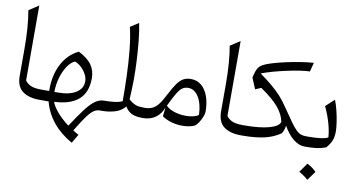

<svg xmlns="http://www.w3.org/2000/svg" viewBox="-93 -993 2877 1536"><g transform="rotate(10 1345.5 -225.0)"><path d="M112.8 -742.7V-134.8Q127 -111.8 157 -97.4Q187 -83 245.1 -83H245.6V0H245.1Q155.8 0 106 -38.1Q56.2 -76.2 56.2 -161.1V-376.5Q56.2 -561.5 33.2 -690.4Z M488.8 -434.1Q564.5 -395.5 596.2 -349.4Q627.9 -303.2 627.9 -242.7Q627.9 -127 560.5 -68.4Q493.2 -9.8 363.3 -4.9Q372.1 25.4 408.9 70.8Q445.8 116.2 508.3 163.6Q567.9 72.3 609.1 18.3Q650.4 -35.6 684.3 -59.3Q718.3 -83 754.4 -83H754.9V0H735.4Q710.4 0 687 15.4Q663.6 30.8 632.8 72.8Q602.1 114.7 554.2 193.8Q563 200.2 575.4 207.5Q587.9 214.8 601.1 221.7L558.6 293.5Q367.7 184.6 319.3 0H245.6Q230 0 230 -31.7V-51.3Q230 -83 245.6 -83H309.1Q307.1 -209.5 354.5 -301Q401.9 -392.6 488.8 -434.1ZM472.7 -351.1Q439 -337.4 411.4 -295.7Q383.8 -253.9 367.7 -197.8Q351.6 -141.6 351.6 -83H381.3Q475.1 -83 527.6 -116.9Q580.1 -150.9 580.1 -208Q580.1 -235.8 565.4 -264.4Q550.8 -293 526.4 -316.4Q502 -339.8 472.7 -351.1Z M923.8 -744.1Q936.5 -681.6 944.6 -602.5Q952.6 -523.4 956.5 -443.4Q960.4 -363.3 960.4 -296.9Q960.4 -285.2 959.7 -258.5Q959 -231.9 957.8 -197.8Q956.5 -163.6 954.6 -128.4Q980 -106.4 1000 -96.9Q1020 -87.4 1039.6 -85.2Q1059.1 -83 1082.5 -83H1083V0H1082.5Q1024.9 0 991.9 -16.4Q959 -32.7 939.5 -68.4Q906.7 -29.3 856.7 -14.6Q806.6 0 754.9 0Q739.3 0 739.3 -31.7V-51.3Q739.3 -83 754.9 -83Q795.9 -83 835.9 -87.4Q876 -91.8 902.8 -105Q902.8 -204.6 899.2 -311.5Q895.5 -418.5 885.5 -519Q875.5 -619.6 856 -700.2Z M1410.2 -374.5Q1460.4 -374.5 1496.1 -344.5Q1531.7 -314.5 1551 -261Q1570.3 -207.5 1570.3 -137.7Q1570.3 -120.1 1559.6 -93.5Q1548.8 -66.9 1533.4 -43.7Q1518.1 -20.5 1504.4 -13.2Q1487.8 -4.4 1461.2 0.7Q1434.6 5.9 1406.2 5.9Q1360.4 5.9 1317.6 -6.1Q1274.9 -18.1 1240.7 -41.5L1248.5 -114.3Q1229 -60.1 1186.5 -30Q1144 0 1083 0Q1067.4 0 1067.4 -31.7V-51.3Q1067.4 -83 1083 -83Q1119.6 -83 1145.5 -94.7Q1171.4 -106.4 1193.8 -134.5Q1216.3 -162.6 1240.7 -210.9Q1273.9 -276.4 1299.1 -311.8Q1324.2 -347.2 1350.1 -360.8Q1376 -374.5 1410.2 -374.5ZM1401.9 -300.8Q1375.5 -300.8 1355.5 -287.8Q1335.4 -274.9 1313.2 -238.5Q1291 -202.1 1257.3 -131.3Q1278.3 -107.4 1323 -92.3Q1367.7 -77.1 1418.9 -77.1Q1488.3 -77.1 1522.9 -102.5Q1519.5 -192.4 1486.3 -246.6Q1453.1 -300.8 1401.9 -300.8Z M1748.5 -742.7V-134.8Q1762.7 -111.8 1792.7 -97.4Q1822.8 -83 1880.9 -83H1881.3V0H1880.9Q1791.5 0 1741.7 -38.1Q1691.9 -76.2 1691.9 -161.1V-376.5Q1691.9 -561.5 1668.9 -690.4Z M1951.2 -515.1Q2009.8 -473.1 2052 -437.5Q2094.2 -401.9 2125.5 -367.7Q2156.7 -333.5 2181.6 -295.9L2198.2 -272.5Q2241.2 -208.5 2269 -170.4Q2296.9 -132.3 2316.7 -113.5Q2336.4 -94.7 2355 -88.9Q2373.5 -83 2397.5 -83H2397.9V0H2397.5Q2351.6 0 2306.4 -36.1Q2261.2 -72.3 2224.1 -138.7Q2218.8 -101.1 2200.7 -73.2Q2146.5 -34.7 2073 -17.3Q1999.5 0 1892.1 0H1881.3Q1865.7 0 1865.7 -31.7V-51.3Q1865.7 -83 1881.3 -83H1893.1Q2017.1 -83 2093.8 -103.8Q2170.4 -124.5 2181.2 -161.6Q2169.4 -223.1 2122.1 -278.8Q2074.7 -334.5 1976.6 -402.3L1929.2 -382.3L1892.1 -471.2L1896.5 -490.7Q1905.3 -527.3 1917.7 -548.3Q1930.2 -569.3 1955.1 -583Q1980 -596.7 2025.4 -610.4Q2075.7 -625.5 2134.5 -638.4Q2193.4 -651.4 2251 -660.4Q2308.6 -669.4 2355.5 -672.4L2336.4 -599.1Q2304.2 -598.6 2255.9 -591.3Q2207.5 -584 2152.6 -572Q2097.7 -560.1 2044.9 -545.4Q1992.2 -530.8 1951.2 -515.1Z M2444.3 131.3Q2479 144.5 2519.5 184.6Q2493.2 222.7 2466.3 258.3Q2449.7 243.2 2430.9 230Q2412.1 216.8 2392.1 206.1Q2405.8 187.5 2418.2 169.2Q2430.7 150.9 2444.3 131.3ZM2397.9 0Q2382.3 0 2382.3 -31.7V-51.3Q2382.3 -83 2397.9 -83H2416.5Q2464.4 -83 2507.8 -87.9Q2551.3 -92.8 2573.7 -105Q2570.3 -154.8 2553.7 -215.3Q2537.1 -275.9 2503.9 -347.7L2573.2 -411.1Q2586.9 -377.9 2598.4 -331.5Q2609.9 -285.2 2616.9 -239.5Q2624 -193.8 2624 -161.6Q2624 -117.7 2612.3 -88.4Q2600.6 -59.1 2570.8 -23.9Q2533.7 -10.3 2497.3 -5.1Q2460.9 0 2410.2 0Z"/></g></svg>

Font: Pinar-DS1-FD Regular
Style: Regular
Weight: 400
Designer: Amin Abedi
Version: Version 3.000